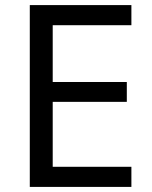

<svg xmlns="http://www.w3.org/2000/svg" viewBox="-20 -734 596 754"><path d="M496 0H97V-714H496V-635H187V-412H478V-334H187V-79H496Z"/></svg>

Font: Noto Sans Saurashtra
Style: Regular
Weight: 400
Designer: Monotype Design Team
Foundry: Monotype Imaging Inc.
Version: Version 2.001; ttfautohint (v1.8.4.7-5d5b)